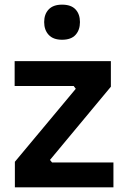

<svg xmlns="http://www.w3.org/2000/svg" viewBox="-20 -806 537 826"><path d="M44 -110 306 -424 297 -436H43V-543H457V-433L195 -118L204 -107H468V0H44ZM170 -711Q170 -745 189.5 -765.5Q209 -786 247 -786Q286 -786 305 -765.5Q324 -745 324 -711Q324 -677 305 -656Q286 -635 247 -635Q209 -635 189.5 -656Q170 -677 170 -711Z"/></svg>

Font: Sora-SIA SemiBold
Style: Regular
Weight: 600
Designer: Jonathan Barnbrook, Julián Moncada
Foundry: Barnbrook Fonts
Version: Version 2.000